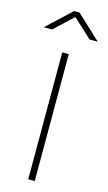

<svg xmlns="http://www.w3.org/2000/svg" viewBox="-175 -976 577 1023"><g transform="rotate(15 114.0 -464.5)"><path d="M95 0V-700H131V0ZM-35 -804 99 -929H129L263 -804H218L114 -900L11 -804Z"/></g></svg>

Font: TitilliumMaps29L
Style: 1 wt
Weight: 100
Designer: Campivisivi
Foundry: Accademia di Belle Arti di Urbino and students of MA course of Visual design
Version: Version 001.001